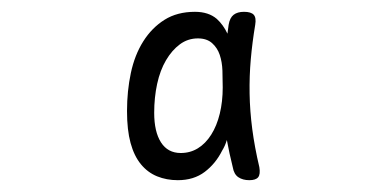

<svg xmlns="http://www.w3.org/2000/svg" viewBox="-20 -750 640 325"><path d="M281 -445Q262 -445 246 -451.5Q230 -458 218.5 -472Q207 -486 201 -508Q195 -530 195 -562Q195 -596 201.5 -626.5Q208 -657 222.5 -680Q237 -703 258.5 -716.5Q280 -730 310 -730Q333 -730 347 -718Q358 -708 365 -693Q366 -700 367 -708Q369 -720 375.5 -725Q382 -730 393 -730Q405 -730 409.5 -725Q414 -720 412 -708Q407 -678 404.5 -649.5Q402 -621 402.5 -591.5Q403 -562 407 -531.5Q411 -501 419 -467Q421 -455 417 -450Q413 -445 402 -445Q391 -445 383.5 -450Q376 -455 374 -467Q368 -491 364 -513Q361 -503 356 -495Q345 -473 326.5 -459Q308 -445 281 -445ZM286 -491Q302 -491 315 -499Q328 -507 337.5 -522Q347 -537 352 -557.5Q357 -578 357 -602Q357 -616 356.5 -630.5Q356 -645 352 -657Q348 -669 339 -677Q330 -685 315 -685Q298 -685 284.5 -675Q271 -665 261 -648Q251 -631 246 -608Q241 -585 241 -559Q241 -527 252.5 -509Q264 -491 286 -491Z"/></svg>

Font: Maple Mono ExtraLight
Style: Regular
Weight: 275
Monospace: yes
Designer: subframe7536
Version: Version 7.000